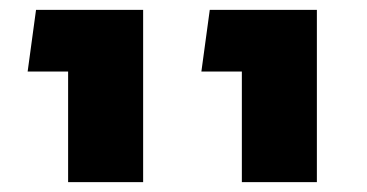

<svg xmlns="http://www.w3.org/2000/svg" viewBox="-20 -623 744 389"><path d="M470 -254V-603H622V-254ZM388 -478 405 -603H555V-478ZM118 -254V-603H270V-254ZM36 -478 53 -603H203V-478Z"/></svg>

Font: Noto Sans Hebrew Thin
Style: Bold
Weight: 700
Version: Version 3.001